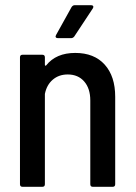

<svg xmlns="http://www.w3.org/2000/svg" viewBox="-20 -720 524 740"><path d="M424 -347V-10Q424 0 414 0H338Q328 0 328 -10V-333Q328 -379 304.5 -406Q281 -433 241 -433Q207 -433 183.5 -413Q160 -393 153 -358V-354V-10Q153 0 143 0H67Q57 0 57 -10V-499Q57 -509 67 -509H143Q153 -509 153 -499V-470Q153 -468 154.5 -467Q156 -466 158 -468Q196 -516 270 -516Q343 -516 383.5 -471Q424 -426 424 -347ZM268 -700H331Q337 -700 339 -696.5Q341 -693 338 -688L266 -579Q261 -573 254 -573H203Q197 -573 195 -576.5Q193 -580 196 -585L256 -693Q261 -700 268 -700Z"/></svg>

Font: Barlow Semi Condensed Medium
Style: Regular
Weight: 500
Width: 4
Designer: Jeremy Tribby
Foundry: Tribby Type
Version: Version 1.422; ttfautohint (v1.8)